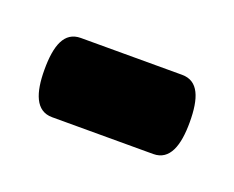

<svg xmlns="http://www.w3.org/2000/svg" viewBox="-54 -118 200 164"><g transform="rotate(20 46.0 -36.0)"><path d="M0 -72C-15 -72 -20 -58 -20 -36C-20 -15 -15 0 0 0H92C107 0 112 -15 112 -36C112 -58 107 -72 92 -72Z"/></g></svg>

Font: UULA Sans
Style: Regular
Weight: 400
Designer: Mohamed Gaber, Laura Garcia Mut
Foundry: Kief Type Foundry
Version: Version 3.006;hotconv 1.0.109;makeotfexe 2.5.65596